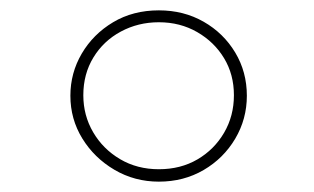

<svg xmlns="http://www.w3.org/2000/svg" viewBox="-20 -789 606 371"><path d="M287 -438Q240 -438 201 -461Q162 -484 139 -521.5Q116 -559 116 -604Q116 -648 138 -685.5Q160 -723 198.5 -746Q237 -769 287 -769Q335 -769 373.5 -747Q412 -725 434.5 -687.5Q457 -650 457 -604Q457 -559 434.5 -521Q412 -483 373.5 -460.5Q335 -438 287 -438ZM287 -462Q329 -462 361.5 -481Q394 -500 413 -532.5Q432 -565 432 -605Q432 -645 413 -676.5Q394 -708 361 -727Q328 -746 287 -746Q247 -746 213.5 -728Q180 -710 160.5 -678Q141 -646 141 -605Q141 -566 160 -533.5Q179 -501 212 -481.5Q245 -462 287 -462Z"/></svg>

Font: Lil Grotesk
Style: Regular
Weight: 400
Designer: Bastien Sozeau
Foundry: NBR — Bastien Sozeau
Version: Version 4.002; ttfautohint (v1.8.4.7-5d5b)